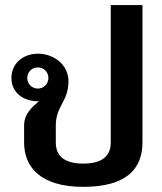

<svg xmlns="http://www.w3.org/2000/svg" viewBox="-20 -720 640 757"><path d="M129.2 -370.8C105.8 -370.8 87.5 -389.2 87.5 -412.5C87.5 -435.8 105.8 -454.2 129.2 -454.2C152.5 -454.2 170.8 -435.8 170.8 -412.5C170.8 -389.2 152.5 -370.8 129.2 -370.8ZM129.2 -320.8H133.3C105 -296.7 75 -270.8 75 -225V-158.3C75 -62.5 138.3 16.7 308.3 16.7C478.3 16.7 541.7 -54.2 541.7 -158.3V-700H416.7V-158.3C416.7 -99.2 375 -75 308.3 -75C241.7 -75 200 -99.2 200 -158.3V-225C200 -303.3 250 -319.2 250 -400C250 -461.7 195.8 -508.3 129.2 -508.3C72.5 -508.3 25 -470.8 25 -412.5C25 -354.2 72.5 -320.8 129.2 -320.8Z"/></svg>

Font: BoonHome
Style: Bold
Weight: 700
Designer: Sungsit Sawaiwan
Foundry: Sungsit Sawaiwan
Version: Version 0.2